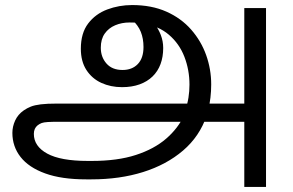

<svg xmlns="http://www.w3.org/2000/svg" viewBox="-20 -586 1161 760"><path d="M321 124Q224 124 159 100.5Q94 77 61.5 35.5Q29 -6 29 -60Q29 -85 40 -109Q51 -133 74 -149Q87 -158 102 -164Q117 -170 141.5 -173Q166 -176 206 -176H953L956 -104H217Q186 -104 169.5 -103Q153 -102 145 -99Q137 -96 129 -90Q114 -78 114 -56Q114 -7 167 22Q220 51 327 51H344Q445 51 517.5 27.5Q590 4 637.5 -37Q685 -78 709 -130L713 -149Q722 -174 726 -199.5Q730 -225 730 -251Q730 -309 710 -361Q690 -413 648.5 -448.5Q607 -484 542 -494Q529 -496 517.5 -496.5Q506 -497 493 -497Q462 -497 436 -486Q410 -475 394.5 -453Q379 -431 379 -397Q379 -360 401.5 -334.5Q424 -309 465 -309Q503 -309 525.5 -332.5Q548 -356 548 -400Q548 -433 537.5 -459.5Q527 -486 501 -510L558 -527Q576 -512 591.5 -492Q607 -472 616.5 -447.5Q626 -423 626 -396Q626 -361 615.5 -332.5Q605 -304 584 -283.5Q563 -263 532.5 -252Q502 -241 463 -241Q418 -241 381 -258Q344 -275 322 -309Q300 -343 300 -393Q300 -455 329 -493Q358 -531 404.5 -548.5Q451 -566 503 -566Q580 -566 638.5 -540Q697 -514 736.5 -469Q776 -424 796 -368Q816 -312 816 -252Q816 -225 813 -199.5Q810 -174 804 -150L798 -128Q770 -46 704.5 10Q639 66 546.5 95Q454 124 342 124ZM947 154V-554H1033V154Z"/></svg>

Font: tamil25
Style: Book
Weight: 400
Designer: Jelle Bosma - Monotype Design Team
Foundry: Monotype Imaging Inc.
Version: Version 2.003